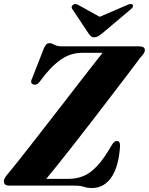

<svg xmlns="http://www.w3.org/2000/svg" viewBox="-28 -933 748 965"><path d="M347 0H18.5Q-8.5 0 -8.5 -22.5Q-8.5 -31.5 -2.2 -41.2Q4 -51 13 -61Q26.5 -77 54.5 -112Q82.5 -147 120 -195Q157.5 -243 200 -297.8Q242.5 -352.5 285.8 -408.2Q329 -464 368.2 -514.8Q407.5 -565.5 438.5 -605.2Q469.5 -645 487.5 -667.5H383.5Q325.5 -667.5 275 -631.5Q224.5 -595.5 173.5 -525Q164 -512 155 -508.8Q146 -505.5 137.5 -509.5Q121 -516 135 -543L192.5 -690Q200 -705.5 205.5 -710.8Q211 -716 221.5 -716Q232 -716 245.5 -708Q259 -700 286 -700H672Q700 -700 700 -681Q700 -672 693.5 -662.8Q687 -653.5 676.5 -642.5Q654 -612 616.8 -563Q579.5 -514 534.2 -454.8Q489 -395.5 440.8 -333Q392.5 -270.5 347 -212.2Q301.5 -154 264.2 -107.5Q227 -61 204.5 -34H316Q355.5 -34 390.2 -47.8Q425 -61.5 459.5 -98Q494 -134.5 533 -202.5Q545.5 -224.5 558 -224.5Q575.5 -224.5 575.5 -200.5Q569 -96 532 -42Q495 12 434 12Q411 12 393.8 6Q376.5 0 347 0ZM486 -765.5Q474.5 -756.5 465.8 -751Q457 -745.5 446 -745.5Q435 -745.5 429 -751Q423 -756.5 416.5 -765.5L335.5 -887.5Q330.5 -894 332.8 -900.2Q335 -906.5 340 -909.5Q351 -917 365.5 -908L473 -848.5L611.5 -908Q631 -917 638.5 -909.5Q641.5 -906.5 640 -900.2Q638.5 -894 630.5 -887.5Z"/></svg>

Font: Fraunces 72pt
Style: Bold Italic
Weight: 700
Italic angle: -16°
Version: Version 1.000;[b76b70a41]